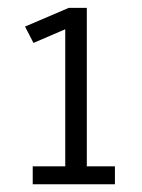

<svg xmlns="http://www.w3.org/2000/svg" viewBox="-20 -604 359 487"><path d="M200.2 -182.1H271.5V-136.7H63V-182.1H145.5V-529.8L64.9 -495.1L43.5 -536.6L154.3 -584H200.2Z"/></svg>

Font: Anaheim
Style: Regular
Weight: 400
Designer: vernon adams
Foundry: vernon adams
Version: Version 1.002; ttfautohint (v0.93.5-3d13) -l 8 -r 50 -G 200 